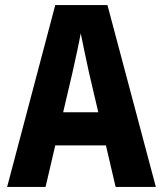

<svg xmlns="http://www.w3.org/2000/svg" viewBox="-20 -734 640 754"><path d="M8 0 197 -714H402L592 0H434L396 -163H197L159 0ZM265 -451 228 -293H366L329 -451Q321 -487 312.5 -528.5Q304 -570 297 -603Q291 -570 282 -528.5Q273 -487 265 -451Z"/></svg>

Font: Noto Sans Mono ExtraBold
Style: Regular
Weight: 800
Designer: Monotype Design Team
Foundry: Monotype Imaging Inc.
Version: Version 2.014